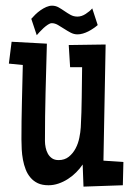

<svg xmlns="http://www.w3.org/2000/svg" viewBox="-20 -657 461 686"><path d="M420.9 -78.1 418.9 4.9 278.3 9.8 275.4 -69.3Q265.6 -54.7 252.2 -41.3Q238.8 -27.8 222.9 -17.6Q207 -7.3 189.2 -1.2Q171.4 4.9 153.3 4.9Q130.9 4.9 115.2 -2.4Q99.6 -9.8 88.9 -22.5Q78.1 -35.2 71.8 -51.5Q65.4 -67.9 62 -86.2Q58.6 -104.5 57.6 -123.3Q56.6 -142.1 56.6 -159.2Q56.6 -225.6 58.3 -291.7Q60.1 -357.9 61.5 -424.8L11.7 -429.7L21.5 -507.8L147.5 -501Q145 -413.1 142.8 -327.1Q140.6 -241.2 140.6 -153.3Q140.6 -142.1 143.1 -129.9Q145.5 -117.7 151.1 -107.7Q156.7 -97.7 166 -91.3Q175.3 -85 189.5 -85Q210.9 -85 225.8 -96.9Q240.7 -108.9 250 -126.5Q259.3 -144 263.4 -164.6Q267.6 -185.1 268.6 -202.1Q271.5 -255.9 272 -309.6Q272.5 -363.3 273.4 -417H230.5L225.6 -496.1L357.4 -498L349.6 -83ZM329.1 -567.4Q322.3 -561.5 313.7 -555.7Q305.2 -549.8 295.7 -544.9Q286.1 -540 276.1 -537.1Q266.1 -534.2 256.8 -534.2Q244.1 -534.2 232.2 -540.5Q220.2 -546.9 209 -554.2Q197.8 -561.5 186.8 -567.9Q175.8 -574.2 165 -574.2Q159.2 -574.2 151.4 -569.1Q143.6 -564 135.7 -556.9Q127.9 -549.8 121.3 -542.5Q114.7 -535.2 111.3 -531.2L91.8 -589.8Q97.7 -596.7 106.2 -605Q114.7 -613.3 124.8 -620.4Q134.8 -627.4 145.5 -632.1Q156.2 -636.7 166 -636.7Q178.7 -636.7 189.5 -630.6Q200.2 -624.5 210.7 -617.2Q221.2 -609.9 232.2 -603.8Q243.2 -597.7 256.8 -597.7Q271.5 -597.7 286.1 -607.2Q300.8 -616.7 309.6 -627Z"/></svg>

Font: Maiden Orange
Style: Regular
Weight: 400
Designer: Astigmatic (AOETI)
Foundry: Astigmatic (AOETI)
Version: Version 1.000